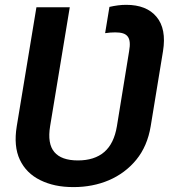

<svg xmlns="http://www.w3.org/2000/svg" viewBox="-20 -757 696 787"><path d="M48.7 -239.7 129.3 -727.3H266L185.4 -239.7Q173.7 -168.3 202.6 -133.9Q231.5 -99.4 299.4 -99.4Q367.2 -99.4 407.3 -133.9Q447.4 -168.3 459.2 -239.7L509.2 -546.9Q513.1 -568.9 511.7 -583.6Q510.3 -598.4 503.4 -607.4Q496.4 -616.5 483.8 -620.4Q471.2 -624.3 452.4 -624.3Q432.9 -624.3 410.9 -621.1L428.6 -728.7Q445.7 -732.6 462.7 -734.9Q479.8 -737.2 497.2 -737.2Q580.6 -737.2 621.4 -688.2Q663 -638.8 648.1 -546.9L597.7 -239.7Q584.2 -158 538.7 -102.3Q516 -74.6 487.6 -53.4Q459.2 -32.3 426.5 -18.3Q393.8 -4.3 357.2 2.8Q320.7 9.9 281.6 9.9Q240.8 9.9 207.4 2.8Q174 -4.3 145.2 -18.5Q87.4 -46.9 61.3 -102.3Q35.2 -157.7 48.7 -239.7Z"/></svg>

Font: Inter P Semi Bold
Style: Italic
Weight: 600
Italic angle: 9.39999°
Designer: Rasmus Andersson
Foundry: rsms
Version: Version 3.018;git-588b23468